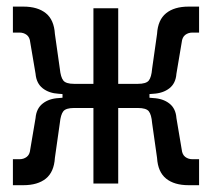

<svg xmlns="http://www.w3.org/2000/svg" viewBox="-20 -542 626 567"><path d="M18.1 4.9V-71.8H37.6Q49.8 -71.8 58.8 -78.6Q67.9 -85.4 69.3 -100.6L85 -193.4Q87.4 -221.7 106.2 -236.3Q125 -251 153.3 -252.4L164.6 -253.4V-264.2L153.3 -265.1Q125 -266.6 106.2 -281.2Q87.4 -295.9 85 -324.2L69.3 -417Q67.9 -432.1 58.8 -439Q49.8 -445.8 37.6 -445.8H18.1V-522.5H48.8Q91.3 -522.5 115.5 -502.9Q139.6 -483.4 142.1 -441.9L156.7 -338.9Q159.2 -314 167 -304.2Q174.8 -294.4 198.7 -294.4H255.9V-517.6H329.1V-294.4H387.2Q411.6 -294.4 419.4 -304.2Q427.2 -314 429.2 -338.9L443.8 -441.9Q446.3 -483.4 470.5 -502.9Q494.6 -522.5 537.1 -522.5H567.9V-445.8H548.3Q536.1 -445.8 527.1 -439Q518.1 -432.1 516.6 -417L501 -324.2Q499 -295.9 480.2 -281.2Q461.4 -266.6 432.6 -265.1L421.4 -264.2V-253.4L432.6 -252.4Q461.4 -251 480.2 -236.3Q499 -221.7 501 -193.4L516.6 -100.6Q518.1 -85.4 527.1 -78.6Q536.1 -71.8 548.3 -71.8H567.9V4.9H537.1Q494.6 4.9 470.5 -14.6Q446.3 -34.2 443.8 -75.7L429.2 -178.7Q427.2 -203.6 419.4 -213.4Q411.6 -223.1 387.2 -223.1H329.1V0H255.9V-223.1H198.7Q174.8 -223.1 167 -213.4Q159.2 -203.6 156.7 -178.7L142.1 -75.7Q139.6 -34.2 115.5 -14.6Q91.3 4.9 48.8 4.9Z"/></svg>

Font: Cascadia Mono SemiLight
Style: Regular
Weight: 350
Monospace: yes
Designer: Aaron Bell
Foundry: Saja Typeworks
Version: Version 2404.023; ttfautohint (v1.8.4)